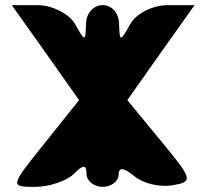

<svg xmlns="http://www.w3.org/2000/svg" viewBox="-20 -778 805 748"><path d="M288 -388 153 -219C19 -52 18 -50 117 -50C171 -50 240 -73 267 -100C305 -138 317 -138 317 -100C317 -73 347 -50 380 -50C413 -50 442 -72 442 -96C442 -128 461 -126 503 -92C538 -63 601 -48 651 -56C734 -70 731 -79 607 -229L476 -388C563 -512 650 -634 738 -758H634C576 -758 511 -726 488 -685C448 -614 446 -614 444 -685C443 -727 416 -758 380 -758C344 -758 316 -727 315 -685C313 -614 312 -614 272 -685C250 -724 182 -758 128 -758H26C114 -634 201 -512 288 -388Z"/></svg>

Font: Hussar Skorodowane
Style: Bold
Weight: 700
Foundry: Cannot Into Space Fonts
Version: Version 0.892